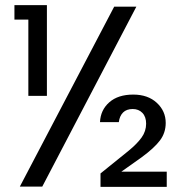

<svg xmlns="http://www.w3.org/2000/svg" viewBox="-20 -724 715 745"><path d="M90 -648H36V-704H162V-352H90ZM509 -698 144 0H57L423 -698ZM627 -58V1H370V-51L479 -139Q512 -166 529.5 -190.5Q547 -215 547 -244Q547 -271 532.5 -286Q518 -301 495 -301Q471 -301 457.5 -287.5Q444 -274 441 -250H368Q370 -297 404 -327Q438 -357 497 -357Q554 -357 588.5 -325Q623 -293 623 -247Q623 -209 601 -179.5Q579 -150 530 -114L451 -58Z"/></svg>

Font: DVN-Poppins
Style: Regular
Weight: 400
Designer: Ninad Kale (Devanagari), Jonny Pinhorn (Latin)
Foundry: Indian Type Foundry
Version: 4.004